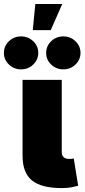

<svg xmlns="http://www.w3.org/2000/svg" viewBox="-65 -939 423 961"><path d="M244.1 2.4Q141.6 2.4 94.7 -36.1Q47.9 -74.7 47.9 -159.2V-539.1H244.1V-177.7Q244.1 -161.1 253.4 -152.3Q262.7 -143.6 280.3 -143.6Q289.1 -143.6 294.7 -144Q300.3 -144.5 304.2 -146L326.2 -9.3Q314 -5.9 293 -1.7Q272 2.4 244.1 2.4ZM252 -591.8Q216.3 -591.8 191.2 -616Q166 -640.1 166 -674.3Q166 -708.5 191.2 -732.7Q216.3 -756.8 252 -756.8Q287.6 -756.8 312.7 -732.7Q337.9 -708.5 337.9 -674.3Q337.9 -640.1 312.7 -616Q287.6 -591.8 252 -591.8ZM40.5 -591.8Q4.9 -591.8 -20.3 -616Q-45.4 -640.1 -45.4 -674.3Q-45.4 -708.5 -20.3 -732.7Q4.9 -756.8 40.5 -756.8Q76.2 -756.8 101.3 -732.7Q126.5 -708.5 126.5 -674.3Q126.5 -640.1 101.3 -616Q76.2 -591.8 40.5 -591.8ZM99.1 -788.1 111.8 -918.9H246.6L189 -788.1Z"/></svg>

Font: Inter 18pt Black
Style: Regular
Weight: 900
Designer: Rasmus Andersson
Foundry: rsms
Version: Version 4.001;git-66647c0bb